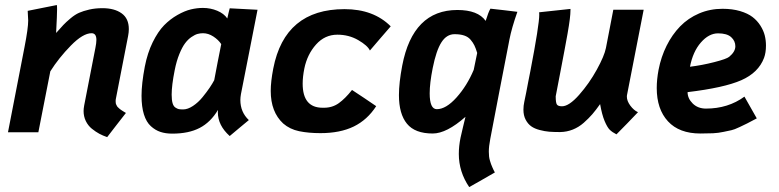

<svg xmlns="http://www.w3.org/2000/svg" viewBox="-20 -534 3145 775"><path d="M206.5 -400.9Q225.1 -421.9 235.6 -433.1Q246.1 -444.3 264.4 -459.7Q282.7 -475.1 299.3 -482.4Q315.9 -489.7 340.3 -495.4Q364.7 -501 393.6 -501Q441.9 -501 470.9 -480.2Q500 -459.5 500 -416.5Q500 -403.3 497.1 -388.7Q488.8 -346.2 472.4 -262.2Q456.1 -178.2 447.8 -135.7Q446.8 -131.8 446.8 -125.5Q446.8 -121.6 447.3 -117.9Q447.8 -114.3 449.5 -111.1Q451.2 -107.9 452.4 -105.5Q453.6 -103 457 -100.1Q460.4 -97.2 461.9 -95.5Q463.4 -93.8 468 -90.8Q472.7 -87.9 474.1 -86.7Q475.6 -85.4 481.2 -82.3Q486.8 -79.1 488.3 -78.1Q475.6 -62 450.4 -29.5Q425.3 2.9 412.6 19.5Q395.5 13.7 380.9 5.9Q366.2 -2 350.8 -14.4Q335.4 -26.9 326.4 -45.4Q317.4 -64 317.4 -85.9Q317.4 -95.2 319.8 -108.4L365.2 -341.3Q369.1 -360.8 369.1 -373Q369.1 -399.9 349.6 -399.9Q314.9 -399.9 266.1 -350.1Q217.3 -300.3 183.1 -246.1L134.8 0H12.2Q23.4 -57.6 45.7 -172.6Q67.9 -287.6 79.1 -344.7Q93.8 -419.9 93.8 -451.2Q93.8 -459 91.8 -490.2Q111.3 -494.1 150.6 -502Q189.9 -509.8 209.5 -513.7Q210.4 -508.8 210.4 -496.6Q210.4 -475.1 206.5 -400.9Z M685.1 -250.5Q672.9 -189.5 672.9 -151.9Q672.9 -130.9 676.5 -117.9Q680.2 -105 688 -99.9Q695.8 -94.7 701.9 -93.5Q708 -92.3 719.2 -92.3Q737.8 -92.3 759 -106.4Q780.3 -120.6 797.4 -141.6Q814.5 -162.6 826.2 -179.9Q837.9 -197.3 844.7 -210.4Q849.1 -234.9 858.6 -283.4Q868.2 -332 873 -356Q861.3 -373.5 841.1 -386.7Q820.8 -399.9 799.3 -399.9Q788.1 -399.9 777.3 -397Q766.6 -394 752.7 -384.5Q738.8 -375 727.1 -359.4Q715.3 -343.8 703.9 -315.7Q692.4 -287.6 685.1 -250.5ZM952.6 -154.3Q950.2 -140.6 950.2 -130.4Q950.2 -81.5 984.4 -49.3Q971.2 -38.6 945.6 -17.1Q919.9 4.4 907.2 15.1Q859.4 -27.8 859.4 -80.6Q859.4 -86.9 859.9 -90.3Q830.1 -40.5 785.9 -17.6Q741.7 5.4 675.3 5.4Q648.4 5.4 627.7 -1.5Q606.9 -8.3 588.9 -24.7Q570.8 -41 561 -72Q551.3 -103 551.3 -147.5Q551.3 -195.8 564.5 -265.1Q575.2 -320.3 596.4 -363.5Q617.7 -406.7 642.3 -431.9Q667 -457 696.3 -473.6Q725.6 -490.2 750.5 -496.1Q775.4 -502 798.8 -502Q829.6 -502 856.7 -490.7Q883.8 -479.5 897.5 -459.5Q898.9 -466.3 902.1 -480Q905.3 -493.7 907.2 -500.5L1019.5 -494.6Q1008.3 -438 986.1 -324.5Q963.9 -210.9 952.6 -154.3Z M1208.5 -257.8Q1201.7 -224.1 1201.7 -196.3Q1201.7 -99.1 1282.2 -99.1H1288.1Q1321.8 -99.1 1347.7 -117.7Q1373.5 -136.2 1400.9 -170.9Q1417.5 -160.2 1450 -138.4Q1482.4 -116.7 1498.5 -105.5Q1462.9 -50.3 1408 -23.4Q1353 3.4 1273.4 3.4Q1225.1 3.4 1187.5 -4.4Q1149.9 -12.2 1123 -35.6Q1072.8 -82 1072.8 -167Q1072.8 -204.6 1083 -257.3Q1129.4 -497.1 1370.6 -497.1Q1487.8 -497.1 1557.1 -427.7Q1543 -411.6 1514.9 -378.9Q1486.8 -346.2 1473.1 -330.1Q1463.9 -350.1 1426 -372.1Q1388.2 -394 1341.8 -394Q1291 -394 1255.6 -354.2Q1220.2 -314.5 1208.5 -257.8Z M1726.6 -259.3Q1714.4 -198.2 1714.4 -157.2Q1714.4 -93.3 1743.2 -93.3Q1780.3 -93.3 1822.8 -140.6Q1865.2 -188 1892.1 -252Q1894.5 -263.7 1899.2 -286.4Q1903.8 -309.1 1906.2 -320.3Q1900.4 -339.4 1894.8 -350.8Q1889.2 -362.3 1879.4 -373.8Q1869.6 -385.3 1853.8 -390.6Q1837.9 -396 1814.9 -396Q1782.7 -396 1761.7 -363Q1740.7 -330.1 1726.6 -259.3ZM2033.7 -360.8Q2021 -296.4 1996.1 -167.2Q1971.2 -38.1 1959 26.4Q1953.1 57.1 1953.1 78.1Q1953.1 88.4 1954.1 97.4Q1955.1 106.4 1957.8 115Q1960.4 123.5 1961.9 127.9Q1963.4 132.3 1967.3 141.1Q1971.2 149.9 1972.2 151.9Q1974.6 156.7 1977.5 162.1Q1960.4 171.9 1926 191.7Q1891.6 211.4 1874 221.2Q1832 159.7 1832 87.4Q1832 55.7 1838.9 22Q1841.3 12.2 1848.6 -20Q1856 -52.2 1858.9 -62.5Q1782.7 4.9 1726.6 4.9Q1654.8 4.9 1622.6 -34.7Q1590.3 -74.2 1590.3 -149.9Q1590.3 -199.2 1603.5 -269Q1646.5 -493.7 1826.2 -493.7Q1909.2 -493.7 1940.4 -449.7Q1951.2 -484.9 1959.5 -499Q1977.5 -497.1 2013.9 -492.9Q2050.3 -488.8 2068.4 -486.3Q2045.4 -421.4 2036.1 -373.5Q2035.6 -371.6 2034.9 -367.2Q2034.2 -362.8 2033.7 -360.8Z M2468.3 8.3Q2451.7 0 2441.4 -10Q2431.2 -20 2420.4 -45.7Q2409.7 -71.3 2402.3 -113.8Q2385.7 -90.3 2371.1 -73.2Q2356.4 -56.2 2336.2 -38.3Q2315.9 -20.5 2292 -11Q2268.1 -1.5 2241.7 -1H2237.3Q2214.4 -1 2196.5 -2.4Q2178.7 -3.9 2158.2 -9.3Q2137.7 -14.6 2124.3 -24.2Q2110.8 -33.7 2101.8 -50.8Q2092.8 -67.9 2092.8 -91.3Q2092.8 -106.9 2096.2 -122.6Q2100.1 -140.1 2103.8 -159.7Q2107.4 -179.2 2112.3 -204.3Q2117.2 -229.5 2120.6 -246.1Q2156.7 -433.6 2156.7 -475.1Q2156.7 -481.9 2156.2 -484.4Q2177.2 -486.8 2219.5 -491.2Q2261.7 -495.6 2282.7 -498V-493.2Q2282.7 -479 2280 -456.8Q2277.3 -434.6 2270.8 -397.5Q2264.2 -360.4 2258.5 -330.6Q2252.9 -300.8 2241.5 -241.2Q2230 -181.6 2223.1 -145.5V-144Q2223.1 -119.6 2227.8 -112.3Q2232.4 -105 2248.5 -105Q2276.9 -105 2317.6 -151.1Q2358.4 -197.3 2388.9 -252.7Q2419.4 -308.1 2425.8 -340.3Q2430.7 -365.7 2440.7 -417.2Q2450.7 -468.8 2455.6 -494.6H2578.1Q2566.9 -437 2544.4 -322Q2522 -207 2510.7 -149.4Q2510.3 -147.5 2510.3 -144Q2510.3 -126.5 2524.2 -107.7Q2538.1 -88.9 2555.2 -81.1Q2541 -65.9 2512 -36.1Q2482.9 -6.3 2468.3 8.3Z M2765.1 -264.6Q2813.5 -270.5 2863 -283.2Q2912.6 -295.9 2923.3 -304.7Q2948.2 -325.2 2948.2 -347.2Q2948.2 -368.7 2931.4 -384Q2914.6 -399.4 2878.4 -399.4Q2841.3 -399.4 2809.1 -362.5Q2776.9 -325.7 2765.1 -264.6ZM2896.5 -498.5Q2936 -498.5 2967.3 -489.3Q2998.5 -480 3017.6 -465.3Q3036.6 -450.7 3049.3 -430.7Q3062 -410.6 3066.9 -390.9Q3071.8 -371.1 3071.8 -350.1Q3071.8 -321.3 3064 -300.3Q3041.5 -240.7 2972.2 -210.2Q2902.8 -179.7 2755.4 -162.1Q2755.4 -136.7 2776.1 -116.2Q2796.9 -95.7 2829.6 -95.7Q2918.9 -95.7 2984.9 -144L3034.7 -56.2Q3004.4 -40 2996.1 -35.9Q2987.8 -31.7 2965.6 -21.2Q2943.4 -10.7 2932.6 -8.5Q2921.9 -6.3 2900.6 -1.7Q2879.4 2.9 2857.9 3.9Q2836.4 4.9 2807.1 4.9Q2721.7 4.9 2676.3 -44.2Q2630.9 -93.3 2630.9 -178.7Q2630.9 -212.9 2638.2 -252Q2648.4 -304.7 2670.7 -349.4Q2692.9 -394 2725.3 -427.5Q2757.8 -460.9 2801.8 -479.7Q2845.7 -498.5 2896.5 -498.5Z"/></svg>

Font: Fantasque Sans Mono
Style: Bold Italic
Weight: 700
Italic angle: -11°
Monospace: yes
Designer: Jany Belluz
Version: Version 1.7.1